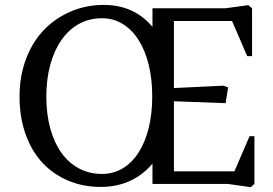

<svg xmlns="http://www.w3.org/2000/svg" viewBox="-20 -754 1118 787"><path d="M397.9 -679.2Q345.7 -679.2 303.5 -655.8Q261.2 -632.3 231.7 -589.8Q202.1 -547.4 186 -488.3Q169.9 -429.2 169.9 -357.9Q169.9 -286.1 186 -227.8Q202.1 -169.4 231.7 -127.9Q261.2 -86.4 303.5 -63.7Q345.7 -41 397.9 -41Q444.8 -41 482.9 -64Q521 -86.9 547.9 -128.7Q574.7 -170.4 589.4 -229Q604 -287.6 604 -358.9Q604 -430.2 589.4 -489.3Q574.7 -548.3 547.6 -590.6Q520.5 -632.8 482.7 -656Q444.8 -679.2 397.9 -679.2ZM692.9 -338.9V-51.8H940.9L1002.9 -195.8H1022.9V0L1007.8 13.2L915 0H605V-83Q523.4 12.2 392.1 12.2Q321.3 12.2 260.5 -13.2Q199.7 -38.6 155.3 -85.4Q110.8 -132.3 85.4 -202.4Q60.1 -272.5 60.1 -357.9Q60.1 -442.9 87.4 -514.2Q114.7 -585.4 161.9 -633.3Q209 -681.2 271.7 -707.5Q334.5 -733.9 404.8 -733.9Q529.3 -733.9 605 -644V-720.2H904.8L998 -732.9L1013.2 -720.2V-523.9H993.2L931.2 -668H692.9V-393.1L896 -402.8L915 -396L904.8 -331.1Z"/></svg>

Font: Amethysta
Style: Regular
Weight: 400
Designer: Konstantin Vinogradov, Alexei Vanyashin
Foundry: Cyreal (www.cyreal.org)
Version: Version 1.003